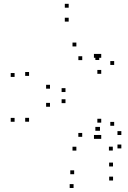

<svg xmlns="http://www.w3.org/2000/svg" viewBox="-20 -755 660 991"><path d="M496 -80V-100H476V-80ZM562.2 22V2H542.2V22ZM606.3 11V-9H586.3V11ZM606.3 -58.2V-78.2H586.3V-58.2ZM569.3 -105.8V-125.8H549.3V-105.8ZM569.3 -419.8V-439.8H549.3V-419.8ZM334.5 -715.3V-735.3H314.5V-715.3ZM55.3 -358V-378H35.3V-358ZM55.3 -126.5V-146.5H35.3V-126.5ZM359.7 215.3V195.3H339.7V215.3ZM563.5 176.7V156.7H543.5V176.7ZM563.2 104.2V84.2H543.2V104.2ZM362.8 144.2V124.2H342.8V144.2ZM130 -126.8V-146.8H110V-126.8ZM130 -363.3V-383.3H110V-363.3ZM334.5 -643.5V-663.5H314.5V-643.5ZM492.2 -445.3V-465.3H472.2V-445.3ZM492.2 -80V-100H472.2V-80ZM374.2 22.3V2.3H354.2V22.3ZM485 -38.3V-58.3H465V-38.3ZM502.5 -38.3V-58.3H482.5V-38.3ZM502.5 -122V-142H482.5V-122ZM404.3 -48.8V-68.8H384.3V-48.8ZM318 -222.7V-242.7H298V-222.7ZM318 -280V-300H298V-280ZM404.5 -444.7V-464.7H384.5V-444.7ZM502.5 -374V-394H482.5V-374ZM502.5 -456.7V-476.7H482.5V-456.7ZM484.8 -456.7V-476.7H464.8V-456.7ZM374.2 -515.3V-535.3H354.2V-515.3ZM238 -297.3V-317.3H218V-297.3ZM238 -204V-224H218V-204Z"/></svg>

Font: Monaspace Xenon Dots Var
Style: Regular
Weight: 400
Designer: Riley Cran and the Lettermatic Team
Version: Version 1.100 (Monaspace Xenon Dots)